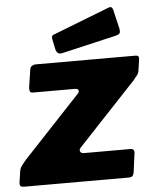

<svg xmlns="http://www.w3.org/2000/svg" viewBox="-69 -797 677 842"><g transform="rotate(-5 269.0 -376.0)"><path d="M6 0Q-9 0 -13 -4.5Q-17 -9 -15 -24L-9 -64Q-7 -80 -1 -89Q5 -98 21 -117L274 -387Q280 -395 277.5 -401.5Q275 -408 259 -408H79Q67 -408 64.5 -414Q62 -420 63 -433L75 -512Q77 -521 84.5 -525.5Q92 -530 100 -530H540Q557 -530 554 -512L547 -465Q546 -454 539.5 -445Q533 -436 522 -423L264 -148Q257 -139 261.5 -131.5Q266 -124 276 -124H481Q501 -124 498 -104L487 -21Q486 -12 481 -6Q476 0 463 0H6ZM480 -653Q482 -642 479.5 -635.5Q477 -629 462 -625L221 -569Q208 -566 201 -572Q194 -578 192 -588L183 -631Q179 -648 188 -652L440 -750Q447 -753 452.5 -750.5Q458 -748 461 -734Z"/></g></svg>

Font: Libre Franklin Thin Black
Style: Italic
Weight: 900
Italic angle: -8°
Version: Version 2.000